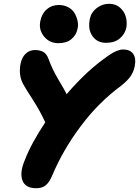

<svg xmlns="http://www.w3.org/2000/svg" viewBox="-20 -973 731 1009"><path d="M537.1 -748Q490.7 -748 465.8 -783.4Q440.9 -818.8 452.1 -873Q458.5 -907.7 488 -930.4Q517.6 -953.1 553.2 -953.1Q587.4 -953.1 610.4 -933.1Q633.3 -913.1 641.1 -885Q648.9 -856.9 644 -828.1Q636.7 -793.9 609.6 -771Q582.5 -748 537.1 -748ZM287.1 -746.1Q239.7 -746.1 211.2 -781.5Q182.6 -816.9 191.9 -861.8Q199.2 -900.9 225.6 -923.8Q252 -946.8 289.1 -946.8Q316.9 -946.8 338.9 -934.8Q360.8 -922.9 371.6 -904.5Q382.3 -886.2 387.5 -863.8Q392.6 -841.3 387.2 -820.8Q380.9 -789.1 355.5 -767.6Q330.1 -746.1 287.1 -746.1ZM169.9 16.1Q112.8 16.1 97.7 -25.4Q82.5 -66.9 110.8 -132.8Q143.6 -218.3 217.8 -330.1Q190.9 -389.6 152.8 -448.5Q114.7 -507.3 101.1 -532.2Q76.7 -578.6 87.9 -637.2Q95.2 -672.9 115.5 -691.4Q135.7 -710 163.1 -710Q189.5 -710 207.5 -700.2Q225.6 -690.4 235.8 -661.1Q254.9 -608.4 288.1 -552.7Q321.3 -497.1 330.1 -478Q439.5 -606 553.2 -683.1Q596.2 -712.9 627 -712.9Q664.1 -712.9 680.2 -689.5Q696.3 -666 688 -625Q682.6 -596.7 667.2 -573.7Q651.9 -550.8 617.2 -522.9Q496.6 -434.1 403.1 -308.3Q309.6 -182.6 254.9 -51.8Q238.8 -13.7 219.7 1.2Q200.7 16.1 169.9 16.1Z"/></svg>

Font: Shantell Sans Normal
Style: Italic
Weight: 800
Italic angle: -11.31°
Designer: Stephen Nixon, Anya Danilova, Shantell Martin
Foundry: Arrow Type
Version: Version 1.006;[559af2be0]